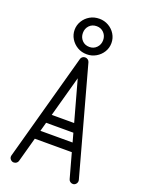

<svg xmlns="http://www.w3.org/2000/svg" viewBox="-164 -960 769 1035"><g transform="rotate(20 220.5 -443.0)"><path d="M195.9 -645.4Q197.8 -653.2 204.4 -658.4Q211 -663.6 220.2 -663.6Q230.4 -663.6 237.4 -656.2Q244.4 -648.9 244.4 -638.8V-630.9L75.6 -17.9Q73.8 -10 66.9 -4.8Q60.1 0.4 50.9 0.4Q41.1 0.4 33.6 -7Q26 -14.4 26 -24.5Q26 -29 27.8 -34.2ZM106 -158.9Q95.2 -158.9 87.9 -165.9Q80.5 -173 80.5 -183.8Q80.5 -194.5 87.9 -201.9Q95.2 -209.2 106 -209.2H334.2Q345 -209.2 352.4 -201.9Q359.8 -194.5 359.8 -183.8Q359.8 -173 352.4 -165.9Q345 -158.9 334.2 -158.9ZM125.4 -260.4Q114.6 -260.4 107.6 -267.4Q100.5 -274.5 100.5 -285.2Q100.5 -295.6 107.6 -303.2Q114.6 -310.8 125.4 -310.8H315.9Q326.6 -310.8 334 -303.2Q341.4 -295.6 341.4 -285.2Q341.4 -274.5 334 -267.4Q326.6 -260.4 315.9 -260.4ZM413.1 -32.4Q413.5 -30.2 413.9 -28.4Q414.2 -26.6 414.2 -25.1Q414.2 -15 407.2 -7.3Q400.1 0.4 390 0.4Q381.4 0.4 374.4 -4.8Q367.5 -10 365.6 -17.9L196.5 -630.9L196.1 -638.1Q196.1 -648.9 203.1 -656.2Q210.1 -663.6 220.2 -663.6Q229.5 -663.6 236.1 -658.4Q242.8 -653.2 245 -645.4ZM221.7 -682Q191.1 -682 167.2 -696.2Q143.4 -710.4 129.3 -733.6Q115.2 -756.9 115.2 -784.1Q115.2 -811.4 129.3 -834.7Q143.4 -858 167.2 -871.9Q191.1 -885.8 221.7 -885.8Q249.9 -885.8 274 -872.1Q298.1 -858.4 312.2 -835.2Q326.4 -812.1 326.4 -784.2Q326.4 -756.2 312.2 -733.1Q298.1 -710 274 -696Q249.9 -682 221.7 -682ZM221.5 -724.1Q246.1 -724.1 262.6 -741.4Q279 -758.6 279 -783.6Q279 -808.7 262.6 -825.9Q246.1 -843 221.5 -843Q195.1 -843 179 -825.9Q162.9 -808.7 162.9 -783.6Q162.9 -758.6 179 -741.4Q195.1 -724.1 221.5 -724.1Z"/></g></svg>

Font: Libertine-Super Thin
Style: Regular
Weight: 100
Designer: Bastien Sozeau
Foundry: NBR — Bastien Sozeau
Version: Version 2.003;gftools[0.9.33]